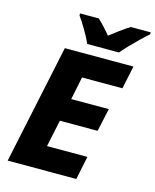

<svg xmlns="http://www.w3.org/2000/svg" viewBox="-134 -1021 897 1111"><g transform="rotate(15 314.0 -465.5)"><path d="M21 0 172 -714H583L554 -576H312L284 -439H509L479 -301H253L219 -140H461L432 0ZM291 -771Q276 -805 251 -847.5Q226 -890 205 -919V-931H317Q334 -916 356.5 -891.5Q379 -867 394 -848Q423 -871 451 -891.5Q479 -912 509 -931H628V-919Q606 -900 578.5 -873.5Q551 -847 525 -820Q499 -793 481 -771Z"/></g></svg>

Font: Noto Sans ExtraBold
Style: Italic
Weight: 800
Italic angle: -12°
Designer: Monotype Design Team
Foundry: Monotype Imaging Inc.
Version: Version 2.013; ttfautohint (v1.8.4.7-5d5b)